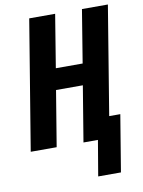

<svg xmlns="http://www.w3.org/2000/svg" viewBox="-100 -803 800 1072"><g transform="rotate(-10 300.0 -267.0)"><path d="M368 201 402 0H320L372 -315H220L168 0H21L142 -735H289L240 -435H392L441 -735H588L487 -120H550L497 201Z"/></g></svg>

Font: Iosevka SS04 Heavy Extended
Style: Italic
Weight: 900
Width: 7
Italic angle: -9°
Monospace: yes
Designer: Belleve Invis
Foundry: Belleve Invis
Version: Version 19.0.0; ttfautohint (v1.8.4)